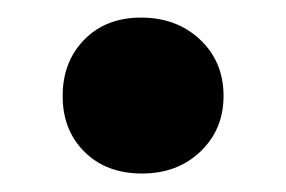

<svg xmlns="http://www.w3.org/2000/svg" viewBox="-20 -182 317 213"><path d="M137.5 10.5Q98 10.5 73.8 -13.5Q49.5 -37.5 49.5 -75.5Q49.5 -113.5 73.5 -138Q97.5 -162.5 136.5 -162.5Q176 -162.5 202 -138Q228 -113.5 228 -75.5Q228 -38.5 202.5 -14Q177 10.5 137.5 10.5Z"/></svg>

Font: Libre Caslon Text
Style: Regular
Weight: 400
Designer: Pablo Impallari, Rodrigo Fuenzalida, Katja Schimmel
Foundry: Pablo Impallari, Rodrigo Fuenzalida
Version: Version 2.000